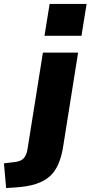

<svg xmlns="http://www.w3.org/2000/svg" viewBox="-121 -758 458 971"><path d="M104 -577 130 -738H317L291 -577ZM-90 193 -101 68 -51 62Q-17 59 -2 43.5Q13 28 18 -3L96 -492H274L200 -27Q192 29 175.5 68.5Q159 108 131.5 133Q104 158 61.5 172Q19 186 -43 190Z"/></svg>

Font: Nunito Sans 12pt Black
Style: Italic
Weight: 900
Italic angle: -9°
Designer: Vernon Adams
Foundry: Vernon Adams
Version: Version 3.101;gftools[0.9.27]